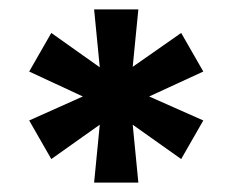

<svg xmlns="http://www.w3.org/2000/svg" viewBox="-20 -708 494 408"><path d="M192 -443 89 -370 42 -452 156 -503 42 -556 89 -638 192 -565 180 -688H274L262 -566L365 -638L412 -556L297 -503L412 -452L365 -370L262 -443L274 -320H180Z"/></svg>

Font: Saira Stencil One
Style: Regular
Weight: 400
Designer: Hector Gatti with collaboration of the Omnibus-Type team
Foundry: Omnibus-Type
Version: Version 1.004